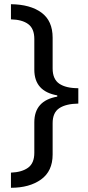

<svg xmlns="http://www.w3.org/2000/svg" viewBox="-20 -734 420 912"><path d="M32 86Q84 84 113.5 62.5Q143 41 143 -8V-153Q143 -256 252 -275V-281Q143 -300 143 -403V-549Q143 -598 114 -619.5Q85 -641 32 -642V-714Q124 -713 177 -674Q230 -635 230 -555V-409Q230 -358 261.5 -336.5Q293 -315 352 -315V-242Q293 -241 261.5 -220Q230 -199 230 -149V0Q230 79 175 118.5Q120 158 32 158Z"/></svg>

Font: Noto Sans Deseret
Style: Regular
Weight: 400
Designer: Monotype Design Team
Foundry: Monotype Imaging Inc.
Version: Version 2.001; ttfautohint (v1.8.4.7-5d5b)